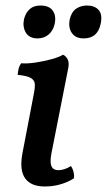

<svg xmlns="http://www.w3.org/2000/svg" viewBox="-20 -666 387 695"><path d="M142 9Q92 9 71 -20.5Q50 -50 61 -110L102 -324Q107 -348 106 -362Q105 -376 91 -384Q77 -392 44 -395Q45 -407 47.5 -417.5Q50 -428 57 -437Q77 -435 108 -439.5Q139 -444 167.5 -452Q196 -460 208 -468Q219 -463 225 -451Q231 -439 227 -419L166 -110Q160 -78 166.5 -64Q173 -50 191 -50Q213 -50 237 -65Q243 -56 246 -44.5Q249 -33 248 -21Q231 -9 203 0Q175 9 142 9ZM283 -527Q254 -527 240.5 -546Q227 -565 232 -594Q238 -622 255 -634Q272 -646 295 -646Q322 -646 336.5 -630.5Q351 -615 345 -583Q335 -527 283 -527ZM116 -527Q86 -527 73.5 -548Q61 -569 67 -597Q73 -620 87.5 -633Q102 -646 126 -646Q158 -646 171 -627.5Q184 -609 178 -580Q173 -556 156.5 -541.5Q140 -527 116 -527Z"/></svg>

Font: Vollkorn Medium
Style: Italic
Weight: 500
Italic angle: -11°
Designer: Friedrich Althausen
Foundry: Friedrich Althausen
Version: Version 5.000